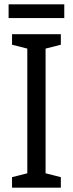

<svg xmlns="http://www.w3.org/2000/svg" viewBox="-20 -873 340 893"><path d="M263 0H36V-49L107 -67V-647L36 -665V-714H263V-665L192 -647V-67L263 -49ZM279 -853V-789H20V-853Z"/></svg>

Font: Noto Sans Devanagari Condensed
Style: Regular
Weight: 400
Width: 3
Designer: Jelle Bosma - Monotype Design Team
Foundry: Monotype Imaging Inc.
Version: Version 2.004; ttfautohint (v1.8.4.7-5d5b)